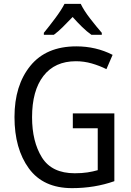

<svg xmlns="http://www.w3.org/2000/svg" viewBox="-20 -964 677 994"><path d="M314 -944Q297 -911 265.5 -869Q234 -827 207 -794V-784H259Q281 -800 305.5 -824.5Q330 -849 356 -876Q380 -849 404.5 -825Q429 -801 453 -784H507V-794Q480 -825 447 -867.5Q414 -910 398 -944ZM357 -300H486V-83Q462 -76 433 -71.5Q404 -67 367 -67Q248 -67 197 -149Q146 -231 146 -357Q146 -495 205 -571Q264 -647 373 -647Q415 -647 455 -635.5Q495 -624 531 -606L563 -680Q477 -724 375 -724Q219 -724 137 -623Q55 -522 55 -358Q55 -194 129.5 -92Q204 10 353 10Q470 10 572 -26V-377H357Z"/></svg>

Font: Noto Sans UI SemiCondensed
Style: Regular
Weight: 400
Width: 4
Designer: Monotype Design Team
Foundry: Monotype Imaging Inc.
Version: 1.001